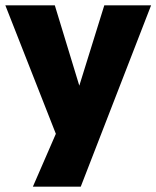

<svg xmlns="http://www.w3.org/2000/svg" viewBox="-30 -518 585 718"><path d="M93 180 196 -57V26L-10 -498H175L275 -170H258L360 -498H535L272 180Z"/></svg>

Font: Nunito Sans 10pt SemiCondensed Black
Style: Regular
Weight: 900
Width: 4
Designer: Vernon Adams
Foundry: Vernon Adams
Version: Version 3.101;gftools[0.9.27]